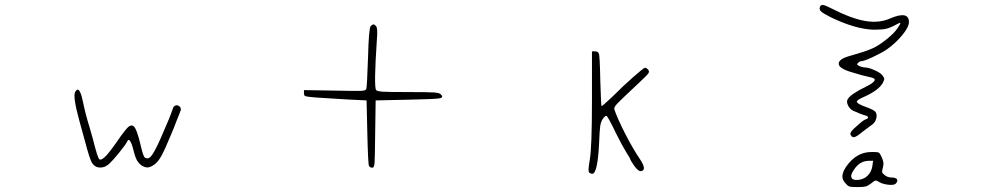

<svg xmlns="http://www.w3.org/2000/svg" viewBox="-20 -691 4040 782"><path d="M286 -316Q300 -343 313 -297Q316 -286 319 -271Q330 -219 345 -172Q348 -162 358 -126Q378 -46 385 -42Q394 -37 413 -57.5Q432 -78 473 -138Q494 -167 504 -175Q514 -183 523 -178Q537 -169 554 -95Q563 -55 570 -49Q577 -45 584 -46.5Q591 -48 600 -61Q609 -74 620 -96.5Q631 -119 647 -157Q673 -215 684 -249Q687 -259 695.5 -261.5Q704 -264 712 -257Q720 -248 714 -236Q707 -220 702 -206Q697 -192 688 -170Q680 -152 676 -141Q650 -78 636.5 -54.5Q623 -31 609 -21Q592 -9 580 -9Q568 -9 554 -19Q542 -29 535.5 -42.5Q529 -56 521 -89Q512 -121 504 -121Q500 -121 496 -111Q491 -101 465.5 -69.5Q440 -38 426 -25Q408 -8 387.5 -8.5Q367 -9 355 -27Q345 -43 325 -120Q325 -121 304 -196Q276 -298 286 -316Z M1490 -585Q1497 -592 1501.5 -591.5Q1506 -591 1512 -584Q1519 -576 1515 -530Q1502 -336 1512 -324Q1516 -319 1540 -317.5Q1564 -316 1643 -316Q1723 -316 1746.5 -314.5Q1770 -313 1775 -307Q1788 -295 1773 -291Q1756 -287 1645 -285L1510 -282L1508 -145Q1507 -47 1505.5 -27.5Q1504 -8 1497 -8Q1487 -8 1483 -15Q1479 -21 1476 -152L1473 -282L1392 -286Q1320 -290 1265 -294Q1231 -297 1224.5 -299Q1218 -301 1218 -311V-324L1343 -322Q1433 -320 1451.5 -321Q1470 -322 1472 -329Q1475 -340 1479 -458Q1482 -577 1490 -585Z M2391 -285V-482H2403Q2415 -482 2419 -473Q2423 -465 2425 -362Q2428 -261 2430 -259Q2431 -258 2443 -268.5Q2455 -279 2473 -296Q2518 -341 2560 -378Q2602 -415 2607 -415Q2613 -415 2620 -407Q2626 -400 2620.5 -392Q2615 -384 2584 -355Q2508 -284 2494 -269Q2480 -254 2482 -246Q2494 -210 2525.5 -148Q2557 -86 2587 -42Q2616 2 2591 6Q2580 8 2563 -16Q2547 -39 2547 -43Q2547 -45 2530 -72Q2514 -98 2490 -146Q2456 -217 2450 -219Q2445 -221 2434 -205Q2427 -194 2424.5 -176.5Q2422 -159 2420 -106Q2414 14 2393 17Q2388 17 2381 13Q2377 10 2377 0.5Q2377 -9 2382 -40Q2391 -88 2391 -285Z M3533 -14 3536 -36H3517Q3480 -35 3457 2Q3444 21 3447.5 31.5Q3451 42 3469 42Q3494 42 3511.5 26.5Q3529 11 3533 -14ZM3490 -65Q3508 -72 3534 -72Q3554 -72 3559 -69.5Q3564 -67 3571 -51Q3577 -37 3578 -29.5Q3579 -22 3576 -9Q3572 6 3573 10.5Q3574 15 3583 22Q3595 32 3612 32Q3628 32 3633 39Q3638 46 3629 56Q3623 64 3599 61.5Q3575 59 3560 50Q3551 44 3546 44.5Q3541 45 3528 56Q3515 66 3505.5 68.5Q3496 71 3472 71Q3447 71 3439.5 68.5Q3432 66 3424 56Q3411 42 3411 29Q3411 5 3436 -25Q3461 -55 3490 -65ZM3320 -664Q3323 -672 3333 -670.5Q3343 -669 3368 -656Q3448 -615 3504.5 -605.5Q3561 -596 3606 -616Q3643 -632 3662.5 -628.5Q3682 -625 3682 -601Q3682 -581 3654.5 -547.5Q3627 -514 3591 -489Q3570 -475 3534.5 -458.5Q3499 -442 3489 -442Q3481 -442 3474 -434Q3470 -430 3471.5 -427.5Q3473 -425 3482 -421Q3496 -416 3504 -416Q3518 -416 3542.5 -405Q3567 -394 3574 -384Q3581 -375 3581.5 -370.5Q3582 -366 3576 -354Q3559 -323 3498 -296Q3468 -283 3470 -276Q3472 -268 3505 -256Q3539 -244 3546 -235Q3553 -225 3549 -209Q3545 -193 3533 -184Q3532 -184 3516 -171.5Q3500 -159 3490 -152Q3469 -134 3459 -132.5Q3449 -131 3444 -143Q3440 -153 3469 -177Q3496 -202 3506 -205Q3516 -208 3515.5 -213Q3515 -218 3504 -221Q3485 -226 3455 -240Q3441 -247 3434 -261.5Q3427 -276 3432 -286Q3443 -307 3507 -338Q3570 -369 3522 -377Q3499 -382 3489 -385Q3486 -386 3479 -388Q3472 -390 3462 -393Q3452 -396 3445 -398Q3396 -413 3396 -431.5Q3396 -450 3437 -462Q3511 -483 3536 -495Q3561 -507 3591 -531Q3621 -555 3634 -574Q3651 -598 3646 -598Q3644 -598 3636 -594Q3607 -578 3590 -574Q3573 -570 3539 -570Q3465 -572 3365 -620Q3333 -636 3324 -644.5Q3315 -653 3320 -664Z"/></svg>

Font: sitelen luka ante tan jan Iwi
Style: Regular
Weight: 400
Designer: jan Iwi
Foundry: SP Font Maker - https://wasokeli.github.io/sp-font-maker
Version: Version 1.0